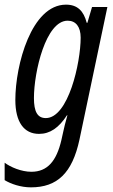

<svg xmlns="http://www.w3.org/2000/svg" viewBox="-42 -566 485 826"><path d="M91 240C204 240 269 179 300 34L420 -536H354L334 -468H331C318 -519 291 -546 242 -546C93 -546 24 -286 24 -136C24 -41 61 10 126 10C173 10 211 -16 246 -70H248C240 -42 233 -14 230 1L222 37C201 127 162 173 93 173C50 173 3 153 -22 134V209C4 225 47 240 91 240ZM155 -58C119 -58 104 -86 104 -144C104 -257 155 -477 249 -477C284 -477 305 -451 305 -404C305 -296 252 -58 155 -58Z"/></svg>

Font: Noto Sans ExtraCondensed
Style: Italic
Weight: 400
Width: 2
Italic angle: -12°
Designer: Monotype Design Team
Foundry: Monotype Imaging Inc.
Version: Version 2.013